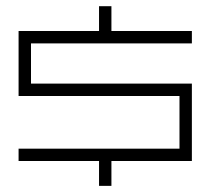

<svg xmlns="http://www.w3.org/2000/svg" viewBox="-20 -520 680 620"><path d="M599.6 -379.9Q330.1 -379.9 80.1 -379.9Q80.1 -347.7 80.1 -323.2Q80.1 -298.8 80.1 -250Q126 -250 164.1 -250Q203.1 -250 241.2 -250Q311.5 -250 392.6 -250Q473.6 -250 599.6 -250Q599.6 -228.5 599.6 -210Q599.6 -190.4 599.6 -172.9Q599.6 -138.7 599.6 -99.6Q599.6 -61.5 599.6 0Q577.1 0 557.6 0Q538.1 0 519.5 0Q484.4 0 443.4 0Q403.3 0 339.8 0Q339.8 26.4 339.8 80.1Q320.3 80.1 299.8 80.1Q299.8 80.1 299.8 80.1Q299.8 80.1 299.8 80.1Q299.8 40 299.8 0Q169.9 0 40 0Q40 -19.5 40 -40Q299.8 -40 559.6 -40Q559.6 -125 559.6 -210Q299.8 -210 40 -210Q40 -315.4 40 -419.9Q169.9 -419.9 299.8 -419.9Q299.8 -460 299.8 -500Q320.3 -500 339.8 -500Q339.8 -460 339.8 -419.9Q469.7 -419.9 599.6 -419.9Q599.6 -400.4 599.6 -379.9Z"/></svg>

Font: Cataluna 
Style: Lite
Weight: 400
Version: Version 1.0